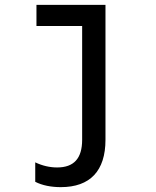

<svg xmlns="http://www.w3.org/2000/svg" viewBox="-20 -560 640 790"><path d="M414 15V-540H130V-453H318V15C318 92 284 129 215 129C185 129 154 122 125 108V188C154 203 191 210 230 210C351 210 414 143 414 15Z"/></svg>

Font: CommitMono
Style: 500Regular
Weight: 500
Monospace: yes
Designer: Eigil Nikolajsen
Foundry: Eigil Nikolajsen
Version: Version 1.143